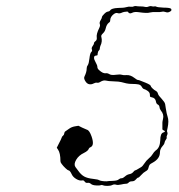

<svg xmlns="http://www.w3.org/2000/svg" viewBox="-20 -619 587 629"><path d="M516 -594Q540 -594 541 -589Q544 -584 535 -580Q529 -577 522.5 -579.5Q516 -582 510.5 -580.5Q505 -579 492 -579.5Q479 -580 471 -578Q462 -575 435 -579Q421 -581 414 -577.5Q407 -574 403.5 -576Q400 -578 400 -579Q400 -581 396 -581Q392 -581 387 -580Q382 -579 378 -577Q371 -574 365.5 -576Q360 -578 353 -573Q341 -564 341 -552Q341 -547 337 -545Q329 -539 326 -525Q324 -516 317 -509.5Q310 -503 312 -498Q316 -483 309 -469Q307 -464 307 -460Q307 -456 304 -453.5Q301 -451 300 -444Q300 -439 299 -438Q298 -437 294 -437Q292 -436 290.5 -435.5Q289 -435 289 -434Q289 -433 288 -430Q288 -424 293.5 -414.5Q299 -405 299 -399.5Q299 -394 305 -389Q317 -378 326 -379Q332 -380 338.5 -376Q345 -372 359 -374Q373 -376 379 -374Q385 -372 394 -373Q407 -374 420 -364Q429 -357 432 -357Q435 -357 440.5 -354.5Q446 -352 457 -348Q474 -341 474 -337Q474 -335 479.5 -329.5Q485 -324 491 -321Q496 -318 497.5 -312Q499 -306 509 -296Q515 -289 517.5 -285.5Q520 -282 521 -278Q522 -274 523 -265Q526 -245 529 -237Q534 -223 529 -200Q526 -190 528 -186Q530 -182 527.5 -176.5Q525 -171 526 -168.5Q527 -166 523.5 -161.5Q520 -157 519 -151.5Q518 -146 513 -141Q504 -131 504 -120Q504 -99 480 -86Q472 -82 470 -79Q468 -76 466 -68Q465 -62 457.5 -58Q450 -54 442.5 -45.5Q435 -37 432.5 -37Q430 -37 425 -31Q420 -25 412.5 -25Q405 -25 401.5 -21Q398 -17 392.5 -17Q387 -17 376.5 -14.5Q366 -12 360 -14Q354 -16 348 -13Q342 -10 332 -10Q322 -10 317 -12Q314 -14 311 -12.5Q308 -11 295.5 -11.5Q283 -12 278 -16.5Q273 -21 267 -20Q261 -19 257.5 -24Q254 -29 250 -28Q241 -26 230 -32.5Q219 -39 215 -48Q209 -61 204 -61Q202 -61 194.5 -68Q187 -75 182 -82Q178 -87 178 -91Q178 -118 170 -129L166 -135L173 -149Q181 -164 182 -168Q183 -172 186.5 -174.5Q190 -177 190.5 -182Q191 -187 194.5 -189Q198 -191 206 -197Q214 -203 225 -205L237 -207L249 -201Q262 -195 265 -194Q273 -192 280 -172Q290 -143 277 -137Q272 -135 271 -132Q269 -125 255 -118Q238 -110 229.5 -95.5Q221 -81 227 -72Q231 -67 236 -60Q245 -47 255.5 -41Q266 -35 285 -33Q302 -31 304 -29Q312 -25 329 -25Q334 -26 349 -26.5Q364 -27 368.5 -31Q373 -35 378 -35Q383 -35 389.5 -41Q396 -47 404 -48.5Q412 -50 416.5 -55.5Q421 -61 423 -61Q425 -61 430.5 -64.5Q436 -68 441.5 -71Q447 -74 453 -83.5Q459 -93 467.5 -100Q476 -107 480 -114Q484 -121 490 -126Q504 -135 505 -159Q505 -182 515 -185Q525 -188 516 -192Q511 -194 512 -198Q512 -206 512 -217Q512 -221 514 -229Q518 -244 507 -257Q503 -262 502.5 -268Q502 -274 497 -276.5Q492 -279 491 -286Q489 -298 478 -300Q473 -301 472 -302Q471 -303 471 -309Q471 -316 464 -321Q457 -326 452.5 -327Q448 -328 444.5 -334.5Q441 -341 433.5 -342.5Q426 -344 414 -344Q402 -344 393.5 -346Q385 -348 377.5 -350Q370 -352 352 -352.5Q334 -353 327 -355Q319 -357 309 -351Q303 -347 298 -348Q293 -349 286.5 -345.5Q280 -342 273 -343Q266 -344 261 -351Q253 -362 257 -369Q264 -383 264 -395Q264 -401 267.5 -405.5Q271 -410 273 -427.5Q275 -445 279 -448.5Q283 -452 281 -457Q279 -462 283.5 -468Q288 -474 288 -477.5Q288 -481 293 -484.5Q298 -488 297 -496Q295 -507 305 -527Q309 -535 307 -540Q305 -545 309.5 -552.5Q314 -560 314 -563Q314 -566 321.5 -573.5Q329 -581 334 -581Q339 -582 341 -585Q345 -592 367 -593Q385 -593 393.5 -595.5Q402 -598 408 -597Q414 -596 418 -598Q422 -600 426.5 -599Q431 -598 440 -598Q449 -598 455 -596.5Q461 -595 466.5 -597.5Q472 -600 477 -598.5Q482 -597 485.5 -598Q489 -599 492.5 -597Q496 -595 516 -594Z"/></svg>

Font: TT2020 Style D
Style: Italic
Weight: 400
Italic angle: -15°
Version: Version 0.2.000